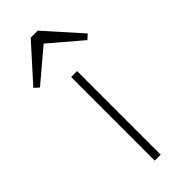

<svg xmlns="http://www.w3.org/2000/svg" viewBox="-273 -741 776 776"><g transform="rotate(-45 114.5 -353.0)"><path d="M98 0V-478H132V0ZM95 -706H135L270 -555L250 -537L115 -652L-21 -537L-41 -555Z"/></g></svg>

Font: Zen Kaku Gothic New Light
Style: Regular
Weight: 300
Designer: Yoshimichi Ohira
Foundry: Positype
Version: Version 1.002